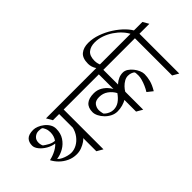

<svg xmlns="http://www.w3.org/2000/svg" viewBox="-74 -1432 1978 1978"><g transform="rotate(-45 915.0 -443.0)"><path d="M516.6 -386.7V-231.4Q509.8 -220.2 484.9 -202.6Q460 -185.1 424.8 -171.4Q389.6 -157.7 351.1 -157.7Q296.9 -157.7 249.5 -179.7Q202.1 -201.7 166.7 -236.8Q131.3 -272 112.3 -311Q163.6 -321.8 210.9 -347.2Q258.3 -372.6 288.8 -413.8Q319.3 -455.1 319.3 -512.2Q319.3 -543.9 307.6 -569.6Q295.9 -595.2 290.5 -598.6Q285.2 -602.5 273.2 -605Q261.2 -607.4 241.2 -607.4Q208.5 -607.4 182.1 -584.7Q155.8 -562 155.8 -521.5Q155.8 -504.9 160.4 -488.5Q165 -472.2 169.4 -468.8Q188 -454.1 223.6 -434.6Q259.3 -415 301.8 -415L273.9 -393.1Q225.6 -399.9 183.1 -424.8Q140.6 -449.7 114.3 -482.9Q87.9 -516.1 87.9 -546.9Q87.9 -597.7 116.5 -626Q145 -654.3 211.4 -654.3Q235.4 -654.3 265.4 -642.6Q295.4 -630.9 323.2 -609.4Q351.1 -587.9 369.1 -558.3Q387.2 -528.8 387.2 -493.7Q387.2 -427.2 356 -379.2Q324.7 -331.1 275.9 -303Q227.1 -274.9 173.3 -267.6Q188.5 -249.5 215.6 -236.3Q242.7 -223.1 271.7 -215.8Q300.8 -208.5 321.3 -208.5Q363.8 -208.5 403.8 -230.5Q443.8 -252.4 474.1 -292.5Q504.4 -332.5 516.6 -386.7ZM578.1 -644.5 615.2 -580.1H424.8L387.7 -644.5ZM688.5 -644.5 725.6 -580.1H531.2L494.1 -644.5ZM515.1 -38.1V-644.5H581.1V0Z M1092.3 -644.5 1129.4 -580.1H678.7L641.6 -644.5ZM1521.5 -644.5 1558.6 -580.1H1083.5L1046.4 -644.5ZM1093.3 -37.6V-644H1159.2V0.5ZM1140.6 -215.8V-344.2Q1149.4 -357.9 1169.2 -375.2Q1189 -392.6 1217.8 -405.8Q1246.6 -418.9 1281.2 -418.9Q1308.6 -418.9 1335 -401.9Q1361.3 -384.8 1382.6 -358.2Q1403.8 -331.5 1416.3 -302.2Q1428.7 -272.9 1428.7 -248.5Q1428.7 -208 1417 -161.1Q1405.3 -114.3 1370.6 -57.1L1311 -104.5Q1328.1 -131.3 1342.5 -164.1Q1356.9 -196.8 1365.5 -228.3Q1374 -259.8 1374 -282.7Q1374 -294.9 1372.8 -311.8Q1371.6 -328.6 1369.1 -332Q1365.2 -338.9 1344.2 -348.6Q1323.2 -358.4 1295.4 -358.4Q1267.6 -358.4 1241.5 -343.5Q1215.3 -328.6 1193.6 -306.2Q1171.9 -283.7 1158 -259.3Q1144 -234.9 1140.6 -215.8ZM1119.1 -310.5Q1127 -299.3 1137.5 -285.6Q1147.9 -272 1155.8 -261.7Q1136.7 -233.9 1104.7 -213.9Q1072.8 -193.8 1035.2 -183.3Q997.6 -172.9 960.9 -172.9Q923.3 -172.9 889.2 -189.9Q855 -207 828.6 -234.1Q802.2 -261.2 786.9 -292.2Q771.5 -323.2 771.5 -350.6Q771.5 -479.5 918.5 -479.5Q966.3 -479.5 1005.6 -457Q1044.9 -434.6 1074 -396.5Q1103 -358.4 1119.1 -310.5ZM1091.8 -308.6Q1068.4 -353.5 1026.6 -383.3Q984.9 -413.1 930.2 -413.1Q875.5 -413.1 853.8 -383.8Q832 -354.5 832 -318.4Q832 -311 833.7 -298.1Q835.4 -285.2 837.9 -273.9Q840.3 -262.7 842.3 -259.3Q845.2 -254.9 859.6 -243.9Q874 -232.9 896.2 -223.4Q918.5 -213.9 943.8 -213.9Q988.3 -213.9 1024.7 -239Q1061 -264.2 1091.8 -308.6Z M1792.5 -644.5 1829.6 -580.1H1511.7L1474.6 -644.5ZM1184.6 -621.1 1121.6 -642.6Q1106 -665.5 1098.6 -689.2Q1091.3 -712.9 1091.3 -735.8Q1091.3 -817.9 1133.5 -852.5Q1175.8 -887.2 1245.6 -887.2Q1311 -887.2 1379.2 -863Q1447.3 -838.9 1508.8 -799.3Q1570.3 -759.8 1616 -712.6Q1661.6 -665.5 1682.1 -619.1L1624.5 -634.3Q1606 -673.8 1571.8 -711.2Q1537.6 -748.5 1493.2 -778.3Q1448.7 -808.1 1398.4 -825.7Q1348.1 -843.3 1296.9 -843.3Q1235.4 -843.3 1197.8 -812.5Q1160.2 -781.7 1160.2 -709Q1160.2 -688.5 1166 -666.3Q1171.9 -644 1184.6 -621.1ZM1619.1 -38.1V-644.5H1685.1V0Z"/></g></svg>

Font: Annapurna SIL
Style: Regular
Weight: 400
Designer: Peter Martin, Annie Olsen
Foundry: SIL International
Version: Version 2.000